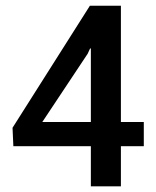

<svg xmlns="http://www.w3.org/2000/svg" viewBox="-20 -660 552 680"><path d="M301.8 -228V-487.8L299.3 -488.8L290.5 -469.7L129.9 -228ZM408.2 -639.6V-228H489.3V-142.1H408.2V0H301.8V-142.1H27.3L24.4 -207.5L298.3 -639.6Z"/></svg>

Font: Yantramanav Medium
Style: Regular
Weight: 500
Version: Version 1.001;PS 1.0;hotconv 1.0.72;makeotf.lib2.5.5900; ttf